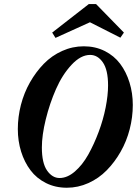

<svg xmlns="http://www.w3.org/2000/svg" viewBox="-20 -902 667 936"><path d="M584 -743.2 566.9 -718.3 418.5 -793.5 250.5 -717.3 234.4 -743.2 413.1 -882.3H448.2ZM305.7 13.2Q249.5 13.2 203.9 -9.8Q158.2 -32.7 128.7 -72Q99.1 -111.3 83 -162.8Q66.9 -214.4 66.9 -272.9Q66.9 -332 82 -390.9Q97.2 -449.7 126.2 -500.7Q155.3 -551.8 193.8 -591.3Q232.4 -630.9 283 -653.6Q333.5 -676.3 388.7 -676.3Q444.8 -676.3 490.5 -653.3Q536.1 -630.4 565.7 -591.1Q595.2 -551.8 611.3 -500Q627.4 -448.2 627.4 -390.1Q627.4 -331.1 612.3 -272.2Q597.2 -213.4 568.1 -162.4Q539.1 -111.3 500.2 -71.8Q461.4 -32.2 410.9 -9.5Q360.4 13.2 305.7 13.2ZM270.5 -34.2Q308.1 -34.2 345 -65.9Q381.8 -97.7 410.2 -148.2Q438.5 -198.7 460.9 -258.8Q483.4 -318.8 495.1 -378.4Q506.8 -438 506.8 -485.4Q506.8 -561.5 481.4 -597.9Q456.1 -634.3 419.4 -634.3Q373.5 -634.3 328.6 -585.9Q283.7 -537.6 252.9 -467.5Q222.2 -397.5 203.1 -320.1Q184.1 -242.7 184.1 -183.1Q184.1 -106.9 209.5 -70.6Q234.9 -34.2 270.5 -34.2Z"/></svg>

Font: Elstob 8pt
Style: Bold Italic
Weight: 700
Italic angle: -20°
Designer: Peter S. Baker
Version: Version 1.015